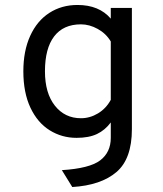

<svg xmlns="http://www.w3.org/2000/svg" viewBox="-20 -543 656 773"><path d="M229 142Q341 135 383.5 102.5Q426 70 426 12V-50Q403 -19 370.5 -3.5Q338 12 288 12Q229 12 180 -18.5Q131 -49 102.5 -109.5Q74 -170 74 -256Q74 -338 101.5 -398.5Q129 -459 178.5 -491Q228 -523 292 -523Q379 -523 426 -468V-511H511V-23Q511 97 448.5 150Q386 203 271 210ZM426 -141V-376Q407 -408 373.5 -426.5Q340 -445 306 -445Q235 -445 198 -396.5Q161 -348 161 -256Q161 -168 201 -117.5Q241 -67 306 -67Q342 -67 374.5 -86.5Q407 -106 426 -141Z"/></svg>

Font: Overpass Mono
Style: Regular
Weight: 400
Monospace: yes
Designer: Delve Withrington, Dave Bailey
Foundry: Delve Fonts
Version: Version 1.000;DELV;Overpass